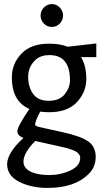

<svg xmlns="http://www.w3.org/2000/svg" viewBox="-20 -679 509 941"><path d="M221 -129Q198 -129 177 -132Q152 -84 152 -69Q152 -62 170 -57L292 -30Q377 -11 413 14.5Q449 40 449 90Q449 140 414 174Q346 242 214 242Q133 242 74 212Q15 182 15 126Q15 70 95 -3Q65 -14 65 -36Q65 -58 124 -145Q38 -182 38 -300Q38 -366 84.5 -415.5Q131 -465 221 -465Q273 -465 312 -450L452 -466V-399H377Q403 -357 403 -292.5Q403 -228 357 -178.5Q311 -129 221 -129ZM323 -285Q323 -409 222 -409Q182 -409 157 -388Q118 -354 118 -303.5Q118 -253 142 -219Q166 -185 219 -185Q272 -185 297.5 -217.5Q323 -250 323 -285ZM95 113Q95 145 130 162Q165 179 221 179Q277 179 325 156.5Q373 134 373 95Q373 75 350 62.5Q327 50 270 38L153 12Q95 70 95 113ZM273 -563.5Q257 -547 234 -547Q211 -547 195 -563.5Q179 -580 179 -603Q179 -626 195.5 -642.5Q212 -659 234 -659Q256 -659 272.5 -642.5Q289 -626 289 -603Q289 -580 273 -563.5Z"/></svg>

Font: Average Sans
Style: Regular
Weight: 400
Designer: Eduardo Rodriguez Tunni
Foundry: Eduardo Rodriguez Tunni
Version: Version 1.002